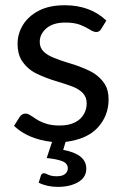

<svg xmlns="http://www.w3.org/2000/svg" viewBox="-20 -534 473 732"><path d="M200.5 178.5Q159.5 178.5 127.5 162.5L136 135Q139.5 126.5 147.5 126.5Q152 126.5 158 129.5Q163.5 132.5 172.5 135.2Q181.5 138 196 138Q218 138 228.2 129.2Q238.5 120.5 238.5 108Q238.5 89 218 80.8Q197.5 72.5 158 68.5L178.5 7Q87.5 -3 33.5 -54L54.5 -87.5Q63 -101 78 -101Q84.5 -101 91.2 -97.2Q98 -93.5 106 -88Q115.5 -81 129 -73.5Q142.5 -66 161.5 -60.8Q180.5 -55.5 207 -55.5Q242 -55.5 265 -67Q288 -78.5 299.2 -97.8Q310.5 -117 310.5 -139.5Q310.5 -164.5 295.2 -179.8Q280 -195 255 -204.5Q228 -214.5 199.5 -223Q157.5 -235 120 -253Q82.5 -271 60.5 -307Q47 -331 47 -367.5Q47 -405 67.2 -438.5Q87.5 -472 127.5 -493Q167.5 -514 227 -514Q324 -514 385.5 -455.5L365.5 -423Q359 -412 347 -412Q336.5 -412 322 -421.5Q307.5 -430.5 285.5 -439.5Q263 -448 229 -448Q182 -448 156.8 -426Q131.5 -404 131.5 -374.5Q131.5 -351.5 146.8 -337Q162 -322.5 187 -313Q213 -302.5 241.5 -294Q284 -282 321.2 -264Q358.5 -246 380.5 -212Q394 -189 394 -155Q394 -93.5 353.5 -48.5Q313 -3.5 230 7L221 37.5Q309 53.5 309 109Q309 142.5 277.8 160.5Q246.5 178.5 200.5 178.5Z"/></svg>

Font: Verano Sans
Style: Regular
Weight: 400
Designer: Lukasz Dziedzic with Adam Twardoch and Botio Nikoltchev
Foundry: tyPoland Lukasz Dziedzic
Version: Version 3.001;December 28, 2019;FontCreator 12.0.0.2547 64-b